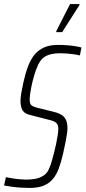

<svg xmlns="http://www.w3.org/2000/svg" viewBox="-32 -917 421 945"><path d="M113 8Q93 8 70 6.5Q47 5 25.5 2Q4 -1 -12 -4L-3 -45Q12 -42 30 -39Q48 -36 66.5 -34.5Q85 -33 98 -33Q121 -33 143 -37Q165 -41 184 -54Q203 -67 212 -93Q216 -101 221.5 -119.5Q227 -138 233 -161Q239 -184 244 -207.5Q249 -231 252 -251Q255 -271 255 -282Q255 -298 249.5 -306.5Q244 -315 232.5 -320Q221 -325 202 -329L113 -352Q89 -358 79 -374Q69 -390 69 -420Q69 -437 73 -460Q77 -483 83 -511Q93 -556 106 -590.5Q119 -625 138 -648Q157 -671 185 -683.5Q213 -696 253 -696Q279 -696 302 -694Q325 -692 342.5 -689Q360 -686 369 -683L361 -644Q351 -647 334 -649.5Q317 -652 299 -653.5Q281 -655 265 -655Q239 -655 220 -650.5Q201 -646 188 -637.5Q175 -629 166 -616Q154 -598 144.5 -571Q135 -544 128 -515Q121 -486 117.5 -462.5Q114 -439 114 -428Q114 -406 122.5 -399Q131 -392 150 -387L231 -367Q252 -362 267 -354Q282 -346 291 -330Q300 -314 300 -285Q300 -276 298 -261Q296 -246 291.5 -222.5Q287 -199 279 -163Q269 -119 257 -87Q245 -55 226.5 -34Q208 -13 181 -2.5Q154 8 113 8ZM245 -759V-764L313 -897H359V-892L274 -759Z"/></svg>

Font: Saira ExtraCondensed ExtraLight
Style: Italic
Weight: 250
Width: 2
Italic angle: -12°
Designer: Hector Gatti with collaboration of the Omnibus-Type team
Foundry: Omnibus-Type
Version: Version 1.101